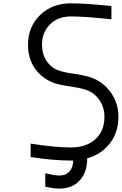

<svg xmlns="http://www.w3.org/2000/svg" viewBox="-20 -947 726 1145"><path d="M403.6 10.4Q296.9 10.4 162.8 -10.4V-90.5Q307.3 -67.7 403.6 -67.7Q495.4 -67.7 549.2 -117.2Q602.9 -166.7 602.9 -250.7Q602.9 -298.2 581.1 -337.2Q559.2 -376.3 520.8 -399.1Q487 -418.6 411.5 -429.4Q335.9 -440.1 302.7 -451.8Q231.8 -477.9 189.5 -536.8Q147.1 -595.7 147.1 -680.3Q147.1 -787.1 218.8 -857.1Q290.4 -927.1 403.6 -927.1Q491.5 -927.1 644.5 -910.8V-832Q486.3 -849 403.6 -849Q324.9 -849 277.7 -801.1Q230.5 -753.3 230.5 -680.3Q230.5 -628.9 252.9 -590.8Q275.4 -552.7 313.8 -533.2Q343.8 -517.6 427.7 -505.9Q511.7 -494.1 553.4 -472Q613.9 -440.1 650.1 -381.5Q686.2 -322.9 686.2 -250.7Q686.2 -158.9 636.1 -93.1Q585.9 -27.3 500 -2.6Q500 70.3 466.1 115.9Q420.6 177.7 333.3 177.7Q302.1 177.7 250 166.7V86.6Q306.6 99.6 333.3 99.6Q376.3 99.6 398.4 70.3Q415.4 48.2 416.7 10.4Z"/></svg>

Font: Monoid
Style: Regular
Weight: 400
Width: 4
Monospace: yes
Designer: Andreas Larsen (@larsenwork)
Version: Version 0.61